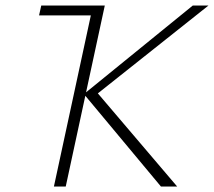

<svg xmlns="http://www.w3.org/2000/svg" viewBox="-20 -678 778 698"><path d="M565 0 285 -336 681 -658H738L320 -326L326 -350L624 0ZM176 0 318 -658H361L219 0ZM122 -622 130 -658H335L328 -622Z"/></svg>

Font: Ysabeau ExtraLight
Style: Italic
Weight: 250
Italic angle: -12°
Version: Version 2.000;gftools[0.9.27.dev2+g8671c4b]